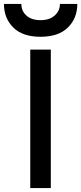

<svg xmlns="http://www.w3.org/2000/svg" viewBox="-58 -951 411 971"><path d="M-38 -931H50Q50 -895 76 -872Q102 -849 147 -849Q192 -849 218.5 -872.5Q245 -896 245 -931H333Q333 -859 285.5 -812Q238 -765 147 -765Q56 -765 9 -812Q-38 -859 -38 -931ZM95 0V-700H199V0Z"/></svg>

Font: Overpass Light
Style: Bold
Weight: 600
Designer: Delve Withrington, Thomas Jockin
Foundry: Delve Fonts
Version: Version 3.000;DELV;Overpass